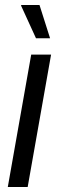

<svg xmlns="http://www.w3.org/2000/svg" viewBox="-20 -743 233 763"><path d="M11 0 104 -526H183L90 0ZM123 -591 64 -720V-723H137L179 -591Z"/></svg>

Font: Archivo Condensed
Style: Italic
Weight: 400
Width: 3
Italic angle: -10°
Designer: Hector Gatti
Foundry: Omnibus-Type
Version: Version 2.001